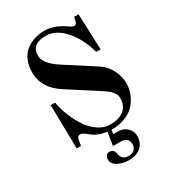

<svg xmlns="http://www.w3.org/2000/svg" viewBox="-228 -847 1076 1203"><g transform="rotate(-30 310.0 -246.0)"><path d="M230 170Q230 152 238 141.5Q246 131 263 131Q276 131 284 137Q292 143 295 149.5Q298 156 300 168Q308 214 354 214Q382 214 397 200Q412 186 412 161Q412 138 398 124.5Q384 111 354 111H300L315 16Q252 8 210 -26Q188 -44 177.5 -50Q167 -56 158 -56Q136 -56 132 -22L127 10H96L90 -306H122Q132 -250 154 -198Q176 -146 205 -105Q234 -64 273 -39Q312 -14 353 -14Q388 -14 413.5 -22Q439 -30 453.5 -42Q468 -54 476.5 -70Q485 -86 487.5 -100Q490 -114 490 -128Q490 -154 471 -175Q452 -196 418 -218L204 -356Q92 -428 92 -538Q92 -588 108 -626Q124 -664 152.5 -686Q181 -708 215 -719Q249 -730 288 -730Q358 -730 430 -680Q454 -662 466 -662Q484 -662 488 -685L494 -712H526L536 -452H504Q476 -558 414 -628Q352 -698 280 -698Q176 -698 176 -614Q176 -557 265 -499L480 -360Q521 -333 545.5 -285.5Q570 -238 570 -188Q570 -150 556 -114Q542 -78 516 -48Q490 -18 446 0Q402 18 347 18H343L339 47H373Q412 47 438 72Q464 97 464 132Q464 178 433 208Q402 238 338 238Q300 238 265 219.5Q230 201 230 170Z"/></g></svg>

Font: Old Standard TT
Style: Bold
Weight: 700
Designer: Alexey Kryukov <alexios@thessalonica.org.ru>
Version: Version 2.2